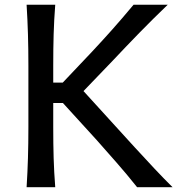

<svg xmlns="http://www.w3.org/2000/svg" viewBox="-20 -776 756 796"><path d="M90.3 0Q94.2 -62.5 95.9 -120.8Q97.7 -179.2 97.7 -249.5V-503.9Q97.7 -575.2 95.9 -634Q94.2 -692.9 90.3 -756.3H209Q204.1 -692.9 202.4 -634Q200.7 -575.2 200.7 -503.9V-433.6H240.2L361.8 -562Q404.3 -607.4 444.3 -652.3Q484.4 -697.3 533.7 -756.3H675.3Q613.3 -696.8 557.1 -639.2Q501 -581.5 446.8 -523.9L326.2 -398.4L460.4 -251Q496.6 -211.4 538.3 -165.5Q580.1 -119.6 621.1 -76.2Q662.1 -32.7 695.3 0H548.3Q504.4 -55.2 462.9 -102.3Q421.4 -149.4 380.9 -195.3L240.7 -349.1H200.7V-249.5Q200.7 -179.2 202.4 -120.8Q204.1 -62.5 209 0Z"/></svg>

Font: Pinar-DS2-FD Medium
Style: Regular
Weight: 500
Designer: Amin Abedi
Version: Version 3.000